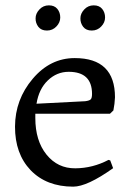

<svg xmlns="http://www.w3.org/2000/svg" viewBox="-20 -679 488 711"><path d="M110.8 -257.8V-242.2Q110.8 -157.7 152.3 -106.4Q193.8 -55.2 258.8 -55.7Q323.7 -56.2 381.8 -86.9L388.2 -85L398.9 -56.2Q302.7 12.2 251 12.2Q152.3 12.2 93.3 -48.8Q35.2 -109.9 35.6 -210.4Q36.1 -310.5 101.1 -387.2Q166 -463.9 256.8 -463.9Q405.8 -463.9 405.8 -318.8Q404.8 -294.4 399.9 -270L387.2 -257.8ZM320.8 -331.1Q320.8 -413.1 234.4 -413.1Q190.4 -413.1 157.2 -381.3Q124 -349.6 115.2 -294.9L295.9 -304.2Q311 -306.2 315.9 -311Q320.8 -315.9 320.8 -331.1ZM122.1 -579.6Q111.3 -593.8 111.8 -611.3Q111.8 -628.9 126 -644Q140.1 -659.2 161.1 -659.2Q181.6 -659.2 192.4 -646Q203.1 -632.8 203.1 -614.3Q203.1 -595.7 189 -581.1Q174.8 -565.9 153.8 -565.9Q132.8 -565.9 122.1 -579.6ZM288.1 -579.6Q277.3 -593.8 277.8 -611.3Q277.8 -628.9 292 -644Q306.2 -659.2 327.1 -659.2Q347.7 -659.2 358.4 -646Q369.1 -632.8 369.1 -614.3Q369.1 -595.7 355 -581.1Q340.8 -565.9 319.8 -565.9Q298.8 -565.9 288.1 -579.6Z"/></svg>

Font: Alegreya-Regular
Style: Regular
Weight: 400
Designer: Juan Pablo del Peral
Foundry: Juan Pablo del Peral
Version: Version 1.003